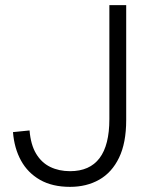

<svg xmlns="http://www.w3.org/2000/svg" viewBox="-20 -717 588 747"><path d="M252.5 10Q183.5 10 135.8 -17.2Q88 -44.5 61.8 -92.2Q35.5 -140 30.5 -203L95 -209.5Q99.5 -154 120.5 -119Q141.5 -84 175.5 -67.5Q209.5 -51 252.5 -51Q405.5 -51 405.5 -253.5V-697H471V-250Q471 -161 443.2 -103.5Q415.5 -46 366.2 -18Q317 10 252.5 10Z"/></svg>

Font: Acari Sans Neue
Style: Regular
Weight: 400
Designer: Alfredo Marco Pradil (font), Cristiano Sobral (main changes)
Foundry: Hanken Design Co. (font), Cristiano Sobral (main changes)
Version: Version 2.459;March 19, 2022;FontCreator 14.0.0.2808 64-bit;